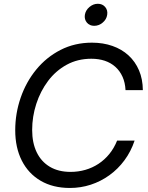

<svg xmlns="http://www.w3.org/2000/svg" viewBox="-20 -959 764 991"><path d="M340.8 11.2Q253.4 11.2 189.9 -25.9Q126.5 -63 92.5 -130.1Q58.6 -197.3 58.6 -286.6Q58.6 -373.5 86.7 -454.8Q114.7 -536.1 167.2 -600.1Q219.7 -664.1 292.7 -701.4Q365.7 -738.8 454.6 -738.8Q512.2 -738.8 560.3 -721.9Q608.4 -705.1 643.3 -673.1Q678.2 -641.1 697.5 -595.9Q716.8 -550.8 717.3 -493.7H627.9Q626 -532.7 612.3 -563Q598.6 -593.3 575.4 -614Q552.2 -634.8 521 -645.3Q489.7 -655.8 451.2 -655.8Q380.9 -655.8 324.2 -624.8Q267.6 -593.8 228 -541Q188.5 -488.3 167.2 -422.6Q146 -356.9 146 -288.1Q146 -221.7 169.4 -173.1Q192.9 -124.5 237.3 -98.1Q281.7 -71.8 344.2 -71.8Q383.8 -71.8 420.4 -82.3Q457 -92.8 488.5 -113.5Q520 -134.3 544.4 -164.3Q568.8 -194.3 584.5 -233.4H674.8Q655.8 -176.8 622.3 -131.6Q588.9 -86.4 544.4 -54.4Q500 -22.5 448.2 -5.6Q396.5 11.2 340.8 11.2ZM466.3 -825.7Q442.4 -825.7 428.5 -842.3Q414.6 -858.9 418 -882.3Q421.9 -906.2 441.7 -922.9Q461.4 -939.5 484.9 -939.5Q508.8 -939.5 522.9 -922.9Q537.1 -906.2 533.2 -882.3Q529.8 -858.9 510 -842.3Q490.2 -825.7 466.3 -825.7Z"/></svg>

Font: Inter 28pt
Style: Italic
Weight: 400
Italic angle: -9.3988°
Designer: Rasmus Andersson
Foundry: rsms
Version: Version 4.001;git-66647c0bb